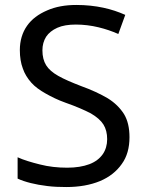

<svg xmlns="http://www.w3.org/2000/svg" viewBox="-20 -744 589 774"><path d="M502 -191C502 -148 492 -112 471 -83C450 -53 421 -30 383 -14C344 2 299 10 247 10C220 10 195 9 171 6C146 3 124 -1 104 -6C84 -11 66 -17 51 -24V-110C75 -99 105 -90 141 -81C176 -72 213 -68 251 -68C286 -68 316 -73 340 -82C364 -91 382 -105 394 -122C406 -139 412 -160 412 -183C412 -206 407 -226 397 -242C387 -258 370 -273 346 -287C321 -300 287 -315 244 -330C213 -341 187 -354 164 -367C141 -380 121 -394 106 -411C91 -428 79 -447 72 -468C64 -489 60 -514 60 -542C60 -580 70 -613 89 -640C108 -667 135 -687 170 -702C204 -717 243 -724 288 -724C327 -724 363 -720 396 -713C429 -706 458 -696 485 -684L457 -607C432 -618 406 -627 377 -634C348 -641 317 -645 286 -645C256 -645 231 -641 211 -632C191 -623 176 -611 166 -596C156 -580 151 -562 151 -541C151 -517 156 -497 166 -481C176 -465 192 -451 215 -438C238 -425 268 -412 307 -397C349 -382 385 -365 414 -348C443 -330 464 -309 480 -284C495 -259 502 -228 502 -191Z"/></svg>

Font: NameLogos Sans
Style: Regular
Weight: 500
Version: Version 0.1